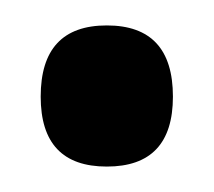

<svg xmlns="http://www.w3.org/2000/svg" viewBox="-20 -368 168 151"><path d="M64 -237Q12 -237 12 -292Q12 -348 64 -348Q116 -348 116 -292Q116 -237 64 -237Z"/></svg>

Font: Ojuju
Style: Regular
Weight: 400
Designer: Chisaokwu Joboson, Mirko Velimirovic
Foundry: Udi Foundry
Version: Version 1.000